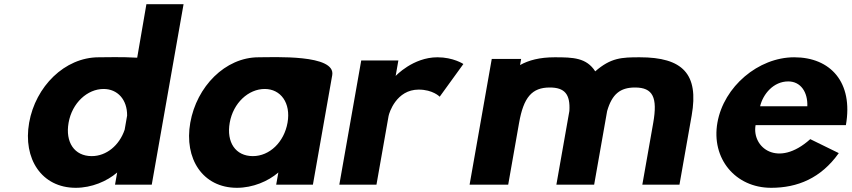

<svg xmlns="http://www.w3.org/2000/svg" viewBox="-20 -880 4060 915"><path d="M306.9 -295.3C323.5 -389.6 396.4 -456 473.7 -456C540.3 -456 586.5 -405.2 585.8 -329.3L574.1 -262C548.8 -186.9 486.9 -136 417.2 -136C334.2 -136 290.5 -202.4 306.9 -295.3ZM703.2 0 854.8 -860H677.7L633.8 -605C559.7 -609.5 483.5 -607 450.7 -607C287.9 -607 149.2 -467.2 118.9 -295.4C88.6 -123.6 178.2 15 341 15C417 15 489.7 -16 538.4 -58L528.2 0Z M1074.8 -295.3C1091.4 -389.6 1164.2 -456 1241.5 -456C1317.6 -456 1366.9 -389.6 1350.3 -295.3C1333.9 -202.4 1264.6 -136 1185.1 -136C1102.1 -136 1058.4 -202.4 1074.8 -295.3ZM1563.3 -521.9C1580.4 -621.9 1285.5 -607 1212.3 -607C1053.2 -607 917.1 -467.2 886.8 -295.4C856.5 -123.6 946.1 15 1109 15C1185 15 1257.8 -16 1306.5 -58L1296.2 0H1471.2Z M1878.5 -592H1701.5L1597.1 0H1774.1L1831.8 -327C1834.6 -342.8 1869 -453 1975.2 -453C2043.3 -453 2075.4 -419.1 2075.4 -419.1L2188.3 -575C2188.3 -575 2140.8 -607 2064.6 -607C1948.1 -607 1865.5 -518 1865.5 -518Z M2401.9 0 2453.7 -294.2C2475.2 -416 2514.7 -463 2600 -463C2670.4 -463 2698.4 -431.7 2693.4 -350.9L2631.5 0H2811.5L2873.4 -350.9C2896.8 -431.7 2935.8 -463 3006.2 -463C3091.6 -463 3114.5 -416 3093 -294.2L3041.1 0H3218.1L3276.3 -329.9C3311.2 -527.7 3233.5 -607 3028.9 -607C2942.6 -607 2891.1 -605 2816.7 -540C2774.7 -605 2711.7 -607 2623.2 -607C2552.2 -607 2499.5 -593 2458.4 -570L2463.5 -599H2323.5L2217.9 0Z M3602.4 -373.6C3616.1 -431.5 3666 -492 3736.4 -492C3796.4 -492 3830 -440.2 3827.4 -373.6ZM3841.4 -216.9C3686.4 -77.5 3562.1 -177.5 3580.8 -283.6H4011.2C4047.4 -488.8 3937 -607 3764.9 -607C3593.9 -607 3429.2 -467.3 3398.9 -295.4C3368.8 -124.8 3484.1 15 3655 15C3780.6 15 3892.3 -30.6 3977.3 -150.3Z"/></svg>

Font: Hussar Wysoki
Style: Obl
Weight: 700
Foundry: Cannot Into Space Fonts
Version: Version 0.92